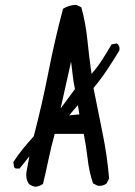

<svg xmlns="http://www.w3.org/2000/svg" viewBox="-20 -752 540 769"><path d="M123 -3.9Q107.4 -5.9 95.7 -15.6Q82 -35.2 85.9 -62.5L97.7 -126L58.6 -77.1H43L37.1 -81.1L33.2 -102.5Q50.8 -129.9 71.3 -155.3Q91.8 -180.7 115.2 -206.1Q148.4 -333 173.8 -462.4Q199.2 -591.8 232.4 -716.8Q256.8 -732.4 286.1 -732.4L305.7 -722.7Q323.2 -660.2 330.1 -591.3Q336.9 -522.5 346.7 -456.1Q372.1 -485.4 390.6 -514.6Q409.2 -543.9 426.8 -574.2L448.2 -578.1Q461.9 -567.4 458 -549.8Q434.6 -510.7 409.2 -472.7Q383.8 -434.6 354.5 -399.4Q372.1 -309.6 390.6 -219.7Q409.2 -129.9 417 -37.1L407.2 -17.6Q393.6 -5.9 372.1 -7.8L352.5 -17.6Q336.9 -64.5 331.1 -115.7Q325.2 -167 315.4 -215.8H199.2Q185.5 -167 174.8 -115.7Q164.1 -64.5 152.3 -15.6Q138.7 -5.9 123 -3.9ZM297.9 -293.9 292 -331.1 256.8 -290ZM280.3 -395.5Q274.4 -420.9 271.5 -449.2Q268.6 -477.5 264.6 -504.9L222.7 -317.4Z"/></svg>

Font: JasonHandwriting2
Style: Regular
Weight: 400
Version: Version 1.05.10